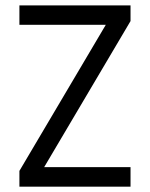

<svg xmlns="http://www.w3.org/2000/svg" viewBox="-20 -704 565 724"><path d="M53.2 -610.4V-683.6H472.2V-624.5L146.5 -73.7H472.2V0H53.2V-59.6L378.9 -610.4Z"/></svg>

Font: Anka/Coder Condensed
Style: Regular
Weight: 400
Width: 4
Monospace: yes
Version: Version 1.100